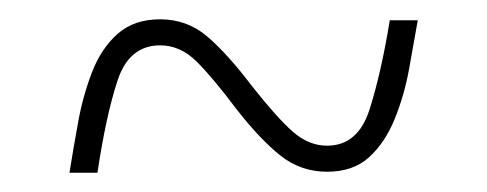

<svg xmlns="http://www.w3.org/2000/svg" viewBox="-20 -456 505 199"><path d="M52 -277Q56 -302 61 -329.5Q66 -357 75.5 -381.5Q85 -406 102 -421Q119 -436 146 -436Q174 -436 195 -418Q216 -400 241 -367Q267 -334 283.5 -319.5Q300 -305 319 -305Q351 -305 363 -342.5Q375 -380 384 -435H413Q409 -412 404 -384.5Q399 -357 389 -332.5Q379 -308 362.5 -293Q346 -278 319 -278Q292 -278 271 -294.5Q250 -311 225 -343Q201 -375 184 -392Q167 -409 146 -409Q114 -409 102 -373Q90 -337 81 -277Z"/></svg>

Font: Noto Serif Ethiopic Condensed Thin
Style: Regular
Weight: 100
Width: 3
Designer: Monotype Design Team
Foundry: Monotype Imaging Inc.
Version: Version 2.102; ttfautohint (v1.8.4.7-5d5b)